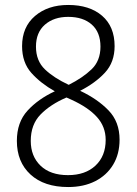

<svg xmlns="http://www.w3.org/2000/svg" viewBox="-20 -744 551 774"><path d="M255 -724Q341 -724 391.5 -680.5Q442 -637 442 -558Q442 -493 403 -451Q364 -409 303 -378Q373 -345 417.5 -299Q462 -253 462 -181Q462 -123 436 -80Q410 -37 363.5 -13.5Q317 10 255 10Q158 10 103 -40.5Q48 -91 48 -176Q48 -251 91 -298Q134 -345 201 -376Q144 -408 106.5 -450Q69 -492 69 -558Q69 -635 121 -679.5Q173 -724 255 -724ZM255 -676Q197 -676 161 -644.5Q125 -613 125 -556Q125 -499 161 -464.5Q197 -430 257 -402Q313 -430 349 -464.5Q385 -499 385 -556Q385 -614 350 -645Q315 -676 255 -676ZM104 -176Q104 -114 143.5 -76Q183 -38 254 -38Q324 -38 365 -76.5Q406 -115 406 -180Q406 -233 371 -272Q336 -311 268 -342L248 -351Q183 -323 143.5 -282.5Q104 -242 104 -176Z"/></svg>

Font: Noto Sans Arabic UI SmCn Lt
Style: Regular
Weight: 300
Width: 4
Designer: Monotype Design Team, Nadine Chahine and Nizar Qandah
Foundry: Monotype Imaging Inc.
Version: Version 2.010; ttfautohint (v1.8.4.7-5d5b)